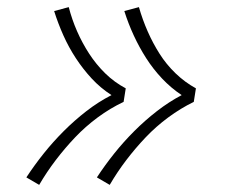

<svg xmlns="http://www.w3.org/2000/svg" viewBox="-20 -607 640 539"><path d="M288 -88 252 -109Q275 -144 301 -176.5Q327 -209 357 -239Q387 -269 420.5 -295Q454 -321 490 -340Q460 -360 435 -386.5Q410 -413 390.5 -443.5Q371 -474 355.5 -507.5Q340 -541 329 -576L370 -587Q380 -552 394.5 -519Q409 -486 428 -456Q447 -426 473 -401Q499 -376 530 -359L524 -321Q487 -303 452.5 -277.5Q418 -252 389 -221.5Q360 -191 334.5 -157.5Q309 -124 288 -88ZM90 -88 54 -109Q77 -144 103 -176.5Q129 -209 159 -239Q189 -269 222.5 -295Q256 -321 293 -340Q262 -360 237.5 -386.5Q213 -413 193 -443.5Q173 -474 158 -507.5Q143 -541 132 -576L173 -587Q182 -552 196.5 -519Q211 -486 230.5 -456Q250 -426 275.5 -401Q301 -376 333 -359L327 -321Q289 -303 254.5 -277.5Q220 -252 191 -221.5Q162 -191 136.5 -157.5Q111 -124 90 -88Z"/></svg>

Font: Iosevka Etoile Extralight
Style: Italic
Weight: 200
Italic angle: -9°
Designer: Belleve Invis
Foundry: Belleve Invis
Version: Version 22.1.2; ttfautohint (v1.8.4)